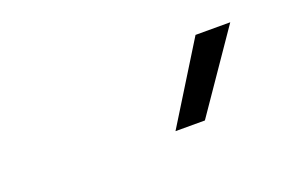

<svg xmlns="http://www.w3.org/2000/svg" viewBox="-40 -915 666 426"><g transform="rotate(-20 293.0 -702.0)"><path d="M319.3 -609.4 434.1 -794.9H516.1L388.7 -609.4Z"/></g></svg>

Font: Cascadia Mono Light
Style: Italic
Weight: 300
Italic angle: -10°
Monospace: yes
Designer: Aaron Bell
Foundry: Saja Typeworks
Version: Version 2404.023; ttfautohint (v1.8.4)